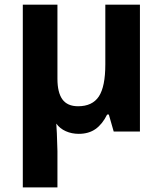

<svg xmlns="http://www.w3.org/2000/svg" viewBox="-20 -566 700 826"><path d="M227.1 -227.1Q227.1 -168 248.5 -138.4Q270 -108.9 315.9 -108.9Q377.4 -108.9 405.3 -151.1Q433.1 -193.4 433.1 -289.1V-545.9H582V0H469.2L448.2 -73.2H440.9Q420.4 -31.7 391.1 -11Q361.8 9.8 318.8 9.8Q288.6 9.8 263.2 -1.5Q237.8 -12.7 222.2 -34.2L224.6 7.3L227.1 84V240.2H78.1V-545.9H227.1Z"/></svg>

Font: Samim FD
Style: Bold-FD
Weight: 700
Foundry: DejaVu fonts team - Redesigned by Saber Rastikerdar
Version: Version 4.0.1